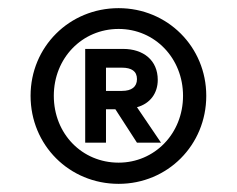

<svg xmlns="http://www.w3.org/2000/svg" viewBox="-20 -738 581 471"><path d="M271 -718C150 -718 55 -623 55 -503C55 -382 150 -287 271 -287C391 -287 486 -382 486 -503C486 -623 391 -718 271 -718ZM271 -339C181 -339 112 -410 112 -503C112 -595 181 -667 271 -667C360 -667 429 -595 429 -503C429 -410 359 -339 271 -339ZM367 -542C367 -590 332 -618 282 -618H189V-388H240V-470H263L316 -388H375L316 -475C349 -484 367 -510 367 -542ZM279 -572C303 -572 316 -563 316 -544C316 -525 303 -515 279 -515H240V-572Z"/></svg>

Font: UULA Sans Medium
Style: Regular
Weight: 500
Designer: Mohamed Gaber, Laura Garcia Mut
Foundry: Kief Type Foundry
Version: Version 3.006;hotconv 1.0.109;makeotfexe 2.5.65596